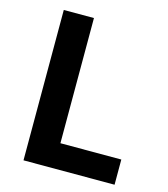

<svg xmlns="http://www.w3.org/2000/svg" viewBox="-110 -826 797 913"><g transform="rotate(15 288.0 -370.0)"><path d="M90.8 0V-740.2H239.3V-124H539.1V0Z"/></g></svg>

Font: Bpmf Zihi Sans Bold
Style: Bold
Weight: 700
Foundry: But Ko
Version: Version 1.320